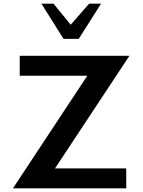

<svg xmlns="http://www.w3.org/2000/svg" viewBox="-20 -1020 772 1040"><path d="M50.2 0 517.3 -707.4 585 -609.7H86.8V-717.6H680.9L212.4 -8.6L124.3 -107.9H663.7L663.9 0ZM204.3 -1000.2 324.2 -809.3H406.4L527.4 -1000.2H462.8L363.1 -886.1L269.6 -1000.2Z"/></svg>

Font: Russolo 10pt ExtraLight
Style: Regular
Weight: 200
Designer: Micah Stupak-Hahn
Version: Version 1.000